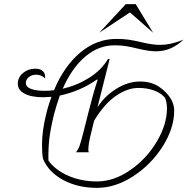

<svg xmlns="http://www.w3.org/2000/svg" viewBox="-20 -898 907 928"><path d="M808 -417Q822 -389 822 -364Q822 -279 767 -191.5Q712 -104 625 -47Q538 10 449 10Q356 10 285.5 -28Q215 -66 188 -130Q183 -155 183 -196Q183 -266 203 -345Q212 -385 229 -430Q201 -428 189 -428Q131 -428 98.5 -445.5Q66 -463 66 -493Q66 -524 91 -545Q116 -566 150 -566Q175 -566 187.5 -554Q200 -542 198 -519Q180 -537 155 -537Q134 -537 119.5 -525.5Q105 -514 105 -497Q105 -478 129.5 -468.5Q154 -459 197 -459Q218 -459 241 -462Q290 -579 368.5 -644.5Q447 -710 543 -710Q576 -710 603 -706Q630 -702 663 -694Q719 -681 753 -681Q778 -681 804 -686.5Q830 -692 867 -706Q836 -678 804 -664Q772 -650 733 -650Q700 -650 646 -663Q614 -671 589 -675Q564 -679 534 -679Q456 -679 391.5 -624Q327 -569 283 -469Q352 -485 411 -522Q470 -559 502 -613H510L451 -379Q484 -432 541 -468Q598 -504 657 -504Q710 -504 747.5 -479.5Q785 -455 808 -417ZM787 -375Q787 -401 778 -425Q759 -448 725 -460.5Q691 -473 649 -473Q596 -473 540 -434.5Q484 -396 435 -315L420 -254Q407 -202 407 -176Q407 -168 409 -162H347Q358 -175 364.5 -193Q371 -211 382 -254L408 -357Q431 -449 452 -512L449 -514Q370 -458 269 -436Q252 -387 241 -345Q223 -271 218 -223.5Q213 -176 214 -122Q247 -76 310 -48.5Q373 -21 449 -21Q530 -21 609 -75.5Q688 -130 737.5 -213Q787 -296 787 -375ZM588 -878H636L720 -740L608 -838L460 -740Z"/></svg>

Font: Srisakdi
Style: Regular
Weight: 400
Designer: Cadson Demak Co.,Ltd.
Foundry: Cadson Demak Co.,Ltd.
Version: Version 1.000